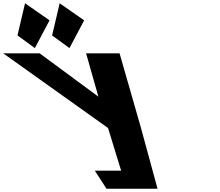

<svg xmlns="http://www.w3.org/2000/svg" viewBox="-495 -1150 1342 1170"><path d="M-388.5 -934 -282.6 -857 -193.1 -1026 -342.4 -1130ZM-177.5 -934 -71.6 -857 17.9 -1026 -131.4 -1130ZM-475.4 -825 163.3 -370 243.2 -110H82.8L154 0H277H465L362.5 -376L233.6 -825H29.6L104.6 -561L-253.4 -825Z"/></svg>

Font: Hussar
Style: BdOpOblSeven
Weight: 700
Foundry: Cannot Into Space Fonts
Version: Version 2.00